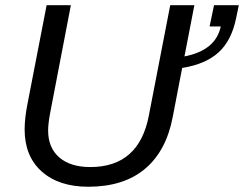

<svg xmlns="http://www.w3.org/2000/svg" viewBox="-20 -708 938 738"><path d="M319.3 9.8Q206.1 9.8 140.4 -48.8Q74.7 -107.4 74.7 -210.4Q74.7 -253.9 85.9 -310.1L159.2 -688H252.4L173.3 -276.4Q165 -233.9 165 -206.5Q165 -140.1 207.8 -103Q250.5 -65.9 327.1 -65.9Q514.6 -65.9 552.2 -264.2L634.3 -688H727.1L689 -491.2Q809.1 -514.2 828.6 -606.4H785.6L802.7 -688H897.9L887.7 -638.7Q870.1 -552.2 820.3 -506.8Q770.5 -461.4 680.2 -446.8L644 -258.8Q619.1 -127.4 537.1 -58.8Q455.1 9.8 319.3 9.8Z"/></svg>

Font: Liberation Sans
Style: Italic
Weight: 400
Italic angle: -12°
Designer: Steve Matteson
Foundry: Ascender Corporation
Version: Version 2.1.5